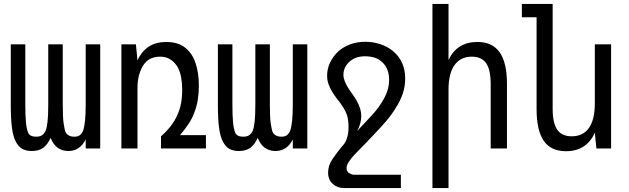

<svg xmlns="http://www.w3.org/2000/svg" viewBox="-20 -757 3208 979"><path d="M142 13Q115 13 94.5 2.5Q74 -8 60 -36Q47 -61 41 -105Q35 -149 35 -223V-531H109V-227Q109 -171 112 -136Q115 -101 123.5 -80.5Q132 -60 164 -60Q184 -60 195 -68Q206 -76 212 -89Q219 -105 222.5 -137Q226 -169 226 -227V-531H300V-227Q300 -156 304.5 -127.5Q309 -99 313 -86Q325 -60 359 -60Q378 -60 388 -68.5Q398 -77 403 -89Q410 -107 413.5 -140.5Q417 -174 417 -227V-531H491V0H417V-46Q387 13 329 13Q298 13 275 -3Q252 -19 238 -54Q223 -20 200.5 -3.5Q178 13 142 13Z M599 -531H673L681 -449Q724 -543 827 -543Q887 -543 923.5 -514.5Q960 -486 977 -435.5Q994 -385 994 -321Q994 -283 988.5 -248Q983 -213 970 -181Q959 -151 940 -123Q921 -95 898 -68H1030V0H801V-62Q858 -112 883 -168Q896 -195 902.5 -227Q909 -259 909 -300Q909 -332 903.5 -363Q898 -394 884 -418Q869 -441 848 -454.5Q827 -468 796 -468Q737 -468 709 -421.5Q681 -375 681 -309V0H599Z M1198 13Q1171 13 1150.5 2.5Q1130 -8 1116 -36Q1103 -61 1097 -105Q1091 -149 1091 -223V-531H1165V-227Q1165 -171 1168 -136Q1171 -101 1179.5 -80.5Q1188 -60 1220 -60Q1240 -60 1251 -68Q1262 -76 1268 -89Q1275 -105 1278.5 -137Q1282 -169 1282 -227V-531H1356V-227Q1356 -156 1360.5 -127.5Q1365 -99 1369 -86Q1381 -60 1415 -60Q1434 -60 1444 -68.5Q1454 -77 1459 -89Q1466 -107 1469.5 -140.5Q1473 -174 1473 -227V-531H1547V0H1473V-46Q1443 13 1385 13Q1354 13 1331 -3Q1308 -19 1294 -54Q1279 -20 1256.5 -3.5Q1234 13 1198 13Z M1734 202Q1700 202 1676.5 180.5Q1653 159 1653 123Q1653 86 1676 53Q1699 20 1721 -7Q1731 -17 1739 -29.5Q1747 -42 1752 -63Q1756 -77 1756.5 -89.5Q1757 -102 1757 -111Q1757 -142 1751 -164Q1745 -186 1729 -211Q1722 -221 1715.5 -231Q1709 -241 1702 -248Q1685 -271 1674 -288.5Q1663 -306 1656 -326Q1652 -336 1650 -346.5Q1648 -357 1648 -372Q1648 -407 1663.5 -439Q1679 -471 1706 -496Q1731 -518 1766 -531Q1801 -544 1844 -544Q1881 -544 1918.5 -532Q1956 -520 1987 -494Q2046 -442 2046 -357Q2046 -315 2033.5 -279Q2021 -243 2000 -210Q1979 -175 1952 -143Q1925 -111 1896 -81Q1884 -68 1870 -53.5Q1856 -39 1842 -24Q1808 10 1790 29Q1772 48 1760 66Q1747 85 1747 99Q1747 118 1761 126Q1775 134 1784 134H2024V202ZM1801 -89Q1838 -128 1876 -169Q1914 -210 1939 -256Q1964 -302 1964 -350Q1964 -407 1930 -439Q1913 -456 1890 -463Q1867 -470 1842 -470Q1794 -470 1765 -445Q1731 -416 1731 -375Q1731 -362 1736.5 -346.5Q1742 -331 1755 -309Q1762 -299 1768.5 -289Q1775 -279 1777 -277Q1789 -261 1799.5 -242Q1810 -223 1816 -205Q1822 -185 1822 -165Q1822 -127 1801 -89Z M2185 -737H2267V-451Q2310 -543 2414 -543Q2491 -543 2528 -490Q2565 -437 2565 -329V0H2482V-329Q2482 -401 2459 -434.5Q2436 -468 2386 -468Q2328 -468 2297.5 -425Q2267 -382 2267 -300V202H2185Z M2866 14Q2789 14 2752.5 -39Q2716 -92 2716 -201V-669H2641V-737H2798V-201Q2798 -129 2821.5 -95.5Q2845 -62 2895 -62Q2953 -62 2983 -104.5Q3013 -147 3013 -230V-531H3096V0H3021L3013 -80Q2970 14 2866 14Z"/></svg>

Font: PlemolJP
Style: Regular
Weight: 400
Monospace: yes
Version: v2.0.4; ttfautohint (v1.8.4.7-5d5b-dirty) -l 6 -r 45 -G 200 